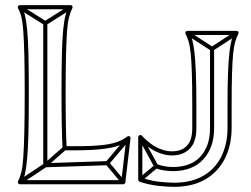

<svg xmlns="http://www.w3.org/2000/svg" viewBox="-20 -708 976 746"><path d="M160 -59 152 -73 53 -7 61 7ZM236 -126 226 -138 151 -72 161 -60ZM61 -687 53 -673 152 -611Q154 -610 156.5 -610Q159 -610 160 -611L258 -673L250 -687L152 -625Q150 -624 156 -624Q162 -624 160 -625ZM453 5 465 -5 403 -79Q402 -81 402 -74Q402 -67 403 -69L485 -166L473 -176L391 -79Q389 -77 389 -74Q389 -71 391 -69ZM164 -618H148V-66Q148 -62 150.5 -60Q153 -58 156 -58L397 -66V-82L156 -74Q152 -74 158 -68Q164 -62 164 -66ZM57 8H459Q462 8 464 6Q466 4 467 1L487 -170Q488 -175 483.5 -178Q479 -181 474 -177Q457 -164 431 -155Q405 -146 358 -142.5Q311 -139 231 -140L239 -132Q237 -169 236 -222Q235 -275 235 -349Q235 -438 236.5 -495Q238 -552 240.5 -587Q243 -622 248.5 -642Q254 -662 261 -676Q263 -681 261 -684.5Q259 -688 254 -688H57Q53 -688 50.5 -684.5Q48 -681 50 -676Q58 -662 63 -642Q68 -622 70.5 -587Q73 -552 74.5 -495Q76 -438 76 -349Q76 -255 74.5 -194.5Q73 -134 70.5 -97Q68 -60 63 -39.5Q58 -19 50 -4Q48 0 50.5 4Q53 8 57 8ZM57 -8 64 4Q72 -11 77 -32.5Q82 -54 85.5 -91.5Q89 -129 90.5 -191Q92 -253 92 -349Q92 -440 90.5 -498.5Q89 -557 85.5 -592.5Q82 -628 77 -648.5Q72 -669 64 -684L57 -672H254L247 -684Q240 -669 234.5 -648.5Q229 -628 225.5 -592.5Q222 -557 220.5 -498.5Q219 -440 219 -349Q219 -275 220 -222Q221 -169 223 -132Q223 -128 225.5 -126Q228 -124 231 -124Q315 -123 363.5 -127.5Q412 -132 439 -141.5Q466 -151 484 -165L471 -172L451 -1L459 -8ZM590 -70 584 -54Q602 -48 620 -45.5Q638 -43 654 -43Q654 -43 654 -43Q654 -43 654 -43Q729 -44 770.5 -89.5Q812 -135 812 -210Q812 -210 812 -210Q812 -210 812 -210V-518H796V-210Q796 -210 796 -210Q796 -210 796 -210Q796 -141 759.5 -100.5Q723 -60 654 -59Q654 -59 654 -59Q654 -59 654 -59Q639 -59 623 -61.5Q607 -64 590 -70ZM712 -587 704 -573 800 -511Q802 -510 804.5 -510Q807 -510 808 -511L903 -573L895 -587L800 -525Q798 -524 804 -524Q810 -524 808 -525ZM520 -16 530 -4 592 -56Q594 -58 595 -61Q596 -64 594 -66L532 -179L518 -171L580 -58Q582 -56 583 -63Q584 -70 582 -68ZM701 -576Q708 -563 713 -546Q718 -529 721 -500Q724 -471 725.5 -422.5Q727 -374 727 -299V-210Q727 -164 706.5 -142Q686 -120 648 -120Q621 -120 591.5 -134Q562 -148 531 -181Q527 -185 522 -182.5Q517 -180 517 -175V-10Q517 -8 518.5 -5.5Q520 -3 522 -2Q559 10 594 14Q629 18 660 18Q732 17 781 -13Q830 -43 855 -94.5Q880 -146 880 -211V-299Q880 -374 881.5 -422.5Q883 -471 886 -500Q889 -529 894 -546Q899 -563 906 -576Q908 -581 906 -584.5Q904 -588 899 -588H708Q704 -588 701.5 -584.5Q699 -581 701 -576ZM715 -584 708 -572H899L892 -584Q885 -571 880 -553Q875 -535 871.5 -505Q868 -475 866 -425.5Q864 -376 864 -299V-211Q864 -150 841 -102Q818 -54 772.5 -26.5Q727 1 660 2Q631 2 597 -2Q563 -6 528 -18L533 -10V-175L519 -169Q553 -135 585.5 -119.5Q618 -104 648 -104Q692 -104 717.5 -130.5Q743 -157 743 -210V-299Q743 -376 741 -425.5Q739 -475 735.5 -505Q732 -535 727 -553Q722 -571 715 -584Z"/></svg>

Font: Tilt Prism
Style: Regular
Weight: 400
Version: Version 1.000